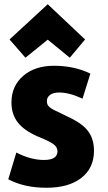

<svg xmlns="http://www.w3.org/2000/svg" viewBox="-20 -863 508 905"><path d="M423 -152Q423 -71 363.5 -24.5Q304 22 199 22Q94 22 19 -18L57 -144Q125 -109 187 -109Q251 -109 251 -150Q251 -170 230.5 -184.5Q210 -199 155 -221Q92 -249 63 -287Q34 -325 34 -380Q34 -457 89 -505Q144 -553 235 -553Q330 -553 406 -516L369 -398Q307 -427 259 -427Q232 -427 216.5 -416Q201 -405 201 -387Q201 -377 204 -370Q207 -363 216 -356Q225 -349 232.5 -345.5Q240 -342 260 -332.5Q280 -323 293 -316Q365 -284 394 -246.5Q423 -209 423 -152ZM205 -676 100 -591 25 -677 205 -843 381 -677 309 -591Z"/></svg>

Font: Repo
Style: ExtraBold
Weight: 800
Designer: Stefan Peev
Foundry: Context Ltd
Version: Version 001.000